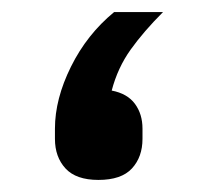

<svg xmlns="http://www.w3.org/2000/svg" viewBox="-20 -286 328 318"><path d="M143 12Q106 12 88.5 -7Q71 -26 71 -56V-73Q71 -122 97.5 -175.5Q124 -229 169 -266H250Q218 -234 196.5 -204Q175 -174 165 -136Q191 -131 203.5 -114Q216 -97 216 -73V-56Q216 -26 198.5 -7Q181 12 143 12Z"/></svg>

Font: IBM Plex Arabic Medium
Style: Regular
Weight: 500
Designer: Mike Abbink, Paul van der Laan, Pieter van Rosmalen, Wael Morcos, Khajak Apelian
Foundry: Bold Monday
Version: Version 1.0